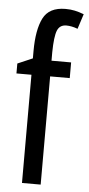

<svg xmlns="http://www.w3.org/2000/svg" viewBox="-54 -797 385 829"><g transform="rotate(5 138.0 -382.5)"><path d="M240 -469H155V0H74V-469H9V-512L74 -540V-571Q74 -664 99.5 -714.5Q125 -765 196 -765Q218 -765 236.5 -761Q255 -757 276 -749L255 -684Q242 -689 229.5 -691.5Q217 -694 206 -694Q177 -694 166.5 -668Q156 -642 155 -574V-537H240Z"/></g></svg>

Font: Noto Sans Bengali UI ExtraCondensed
Style: Regular
Weight: 400
Width: 2
Designer: Jelle Bosma - Monotype Design Team
Foundry: Monotype Imaging Inc.
Version: Version 2.003; ttfautohint (v1.8.4.7-5d5b)